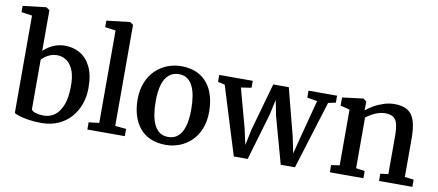

<svg xmlns="http://www.w3.org/2000/svg" viewBox="-74 -1098 3167 1388"><g transform="rotate(10 1509.0 -404.0)"><path d="M-2 -753V-799L167 -819H169L194 -802.5V-503.5Q210.5 -519.5 234 -534.8Q257.5 -550 287.5 -559.5Q317.5 -569 353 -569Q411 -569 460.2 -541.2Q509.5 -513.5 539.8 -453.5Q570 -393.5 570 -297Q570 -232.5 549.8 -176.5Q529.5 -120.5 491.5 -78.2Q453.5 -36 399.5 -12.5Q345.5 11 278.5 11Q223.5 11 180.5 4Q137.5 -3 110.5 -12.2Q83.5 -21.5 77 -27V-742ZM307 -491.5Q281.5 -491.5 259.5 -483.2Q237.5 -475 220.8 -462.8Q204 -450.5 194 -440V-74Q200.5 -60 226.8 -52.2Q253 -44.5 284.5 -44.5Q331.5 -44.5 366.8 -71.2Q402 -98 422 -150.8Q442 -203.5 442.5 -281.5Q444 -356.5 425.5 -402.8Q407 -449 375.8 -470.2Q344.5 -491.5 307 -491.5Z M690.5 -62V-740.5L612.5 -751.5V-799L782.5 -819H784.5L808 -802.5V-61L889 -53V0H614V-53Z M934 -277.5Q934 -349 956.2 -403.5Q978.5 -458 1016.8 -494.8Q1055 -531.5 1103 -550.2Q1151 -569 1202.5 -569Q1289 -569 1346 -532Q1403 -495 1431 -429.8Q1459 -364.5 1459 -280.5Q1459 -208.5 1437 -153.8Q1415 -99 1376.8 -62.5Q1338.5 -26 1290.5 -7.5Q1242.5 11 1190.5 11Q1126 11 1077.8 -10.2Q1029.5 -31.5 997.8 -70.2Q966 -109 950 -161.8Q934 -214.5 934 -277.5ZM1198 -48.5Q1240 -48.5 1269 -73Q1298 -97.5 1313.2 -147Q1328.5 -196.5 1328.5 -271.5Q1328.5 -324.5 1321.5 -368Q1314.5 -411.5 1299 -443.2Q1283.5 -475 1258.5 -492.2Q1233.5 -509.5 1197.5 -509.5Q1155.5 -509.5 1125.8 -485.2Q1096 -461 1080.5 -411.5Q1065 -362 1065 -286.5Q1065 -233.5 1072.5 -189.8Q1080 -146 1095.8 -114.2Q1111.5 -82.5 1136.8 -65.5Q1162 -48.5 1198 -48.5Z M1484.5 -503.5V-554.5H1730.5V-503.5L1654.5 -492L1731.5 -208.5L1758 -88.5L1783.5 -209L1881 -554.5H1995L2084.5 -209L2109.5 -88L2140 -208.5L2214 -491L2140 -503.5V-554.5H2349.5V-503.5L2294.5 -491.5L2139.5 8H2035L1940.5 -333.5L1918 -448L1893 -333.5L1792.5 8H1690.5L1535.5 -492Z M2455.5 -62V-471L2387 -488.5V-548L2538.5 -567H2542L2564.5 -549V-508.5L2563.5 -483.5Q2585 -503 2618.2 -522.2Q2651.5 -541.5 2690.8 -554.2Q2730 -567 2769.5 -567Q2831.5 -567 2867.5 -543.8Q2903.5 -520.5 2918.8 -470.8Q2934 -421 2934 -341.5V-61L3000 -53V0H2755V-53L2813 -61V-340Q2813 -392.5 2805 -425.8Q2797 -459 2775.5 -474.5Q2754 -490 2714 -490Q2688.5 -490 2663 -481.5Q2637.5 -473 2615 -460Q2592.5 -447 2576 -434.5V-62L2640.5 -53V0H2394V-53Z"/></g></svg>

Font: Merriweather 20pt SemiBold
Style: Regular
Weight: 600
Version: Version 2.100